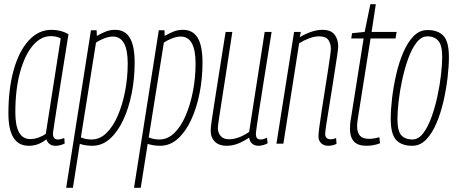

<svg xmlns="http://www.w3.org/2000/svg" viewBox="-20 -684 2178 914"><path d="M244 10Q227 10 216 1.5Q205 -7 201 -21Q184 -7 163 1.5Q142 10 117 10Q20 10 20 -144Q20 -261 45 -350.5Q70 -440 116.5 -491Q163 -542 225 -542Q270 -542 306 -521Q286 -396 272.5 -311.5Q259 -227 251 -175.5Q243 -124 239 -97.5Q235 -71 233.5 -60.5Q232 -50 232 -48Q232 -20 256 -20Q268 -20 286 -27L288 -1Q267 10 244 10ZM198 -47 269 -501Q250 -512 222 -512Q174 -512 136 -467Q98 -422 75.5 -340.5Q53 -259 53 -149Q53 -22 124 -22Q143 -22 163 -29Q183 -36 198 -47Z M295 210 413 -540H440L441 -513Q462 -525 482.5 -533.5Q503 -542 528 -542Q575 -542 598 -504Q621 -466 621 -386Q621 -311 607 -240Q593 -169 566.5 -112.5Q540 -56 503 -23Q466 10 419 10Q402 10 387.5 7.5Q373 5 360 1L327 210ZM416 -20Q455 -20 486.5 -50.5Q518 -81 540.5 -133Q563 -185 575.5 -249.5Q588 -314 588 -382Q588 -510 517 -510Q499 -510 476.5 -501.5Q454 -493 437 -481L365 -30Q387 -20 416 -20Z M618 210 736 -540H763L764 -513Q785 -525 805.5 -533.5Q826 -542 851 -542Q898 -542 921 -504Q944 -466 944 -386Q944 -311 930 -240Q916 -169 889.5 -112.5Q863 -56 826 -23Q789 10 742 10Q725 10 710.5 7.5Q696 5 683 1L650 210ZM739 -20Q778 -20 809.5 -50.5Q841 -81 863.5 -133Q886 -185 898.5 -249.5Q911 -314 911 -382Q911 -510 840 -510Q822 -510 799.5 -501.5Q777 -493 760 -481L688 -30Q710 -20 739 -20Z M1058 10Q1023 10 1003 -9.5Q983 -29 983 -62Q983 -77 987.5 -108Q992 -139 1000.5 -193Q1009 -247 1022 -330Q1035 -413 1054 -532H1086Q1067 -407 1054.5 -326Q1042 -245 1034.5 -197.5Q1027 -150 1023.5 -126Q1020 -102 1018.5 -91.5Q1017 -81 1017 -75Q1017 -52 1030.5 -36.5Q1044 -21 1070 -21Q1115 -21 1166 -56L1240 -532H1273Q1251 -395 1237 -307Q1223 -219 1215 -167.5Q1207 -116 1203.5 -91Q1200 -66 1199 -57.5Q1198 -49 1198 -46Q1198 -34 1203 -27Q1208 -20 1222 -20Q1233 -20 1251 -28L1254 -2Q1244 4 1231.5 7Q1219 10 1211 10Q1193 10 1181 0.5Q1169 -9 1166 -29Q1138 -10 1112 0Q1086 10 1058 10Z M1380 -532H1412L1407 -507Q1432 -522 1460 -532Q1488 -542 1515 -542Q1555 -542 1572.5 -519.5Q1590 -497 1590 -462Q1590 -454 1585.5 -423Q1581 -392 1574 -347.5Q1567 -303 1559.5 -254.5Q1552 -206 1544.5 -161.5Q1537 -117 1532.5 -86Q1528 -55 1528 -47Q1528 -21 1554 -21Q1559 -21 1565 -22Q1571 -23 1580 -27L1582 1Q1571 6 1561 8Q1551 10 1542 10Q1522 10 1509 -2Q1496 -14 1496 -36Q1496 -46 1500 -78Q1504 -110 1511 -154.5Q1518 -199 1525.5 -247.5Q1533 -296 1540 -339.5Q1547 -383 1551 -413.5Q1555 -444 1555 -451Q1555 -477 1543 -494Q1531 -511 1499 -511Q1477 -511 1451.5 -501.5Q1426 -492 1404 -478L1329 0H1296Z M1786 -31 1789 -2Q1771 5 1755 7.5Q1739 10 1725 10Q1683 10 1664.5 -11Q1646 -32 1646 -70Q1646 -81 1647 -94.5Q1648 -108 1651 -122L1711 -501H1652L1656 -526L1716 -532L1743 -664H1769L1749 -532H1868L1863 -501H1744L1684 -123Q1682 -112 1681 -102Q1680 -92 1680 -84Q1680 -53 1693.5 -38Q1707 -23 1737 -23Q1748 -23 1760.5 -25Q1773 -27 1786 -31Z M1942 10Q1892 10 1866 -17.5Q1840 -45 1840 -119Q1840 -162 1846.5 -217Q1853 -272 1866 -329Q1879 -386 1899.5 -434Q1920 -482 1948.5 -511.5Q1977 -541 2015 -541Q2065 -541 2091 -513.5Q2117 -486 2117 -412Q2117 -369 2110.5 -313.5Q2104 -258 2091 -201.5Q2078 -145 2057.5 -97Q2037 -49 2008.5 -19.5Q1980 10 1942 10ZM1943 -20Q1972 -20 1994.5 -49.5Q2017 -79 2034 -126Q2051 -173 2062.5 -226.5Q2074 -280 2079.5 -329.5Q2085 -379 2085 -413Q2085 -470 2066 -490.5Q2047 -511 2015 -511Q1986 -511 1963 -481.5Q1940 -452 1923 -404.5Q1906 -357 1894.5 -303.5Q1883 -250 1877.5 -200.5Q1872 -151 1872 -118Q1872 -60 1890.5 -40Q1909 -20 1943 -20Z"/></svg>

Font: Georama Condensed ExtraLight
Style: Italic
Weight: 200
Width: 3
Italic angle: -9°
Designer: Jean-Baptiste Levee
Foundry: Production Type
Version: Version 1.000